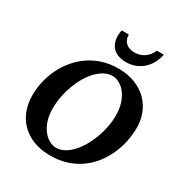

<svg xmlns="http://www.w3.org/2000/svg" viewBox="-208 -1062 1168 1232"><g transform="rotate(30 376.0 -446.5)"><path d="M577.1 -417Q577.1 -467.3 564.2 -506.3Q551.3 -545.4 530.5 -572.3Q509.8 -599.1 483.9 -613Q458 -627 432.1 -627Q402.3 -627 373.8 -611.8Q345.2 -596.7 319.8 -570.6Q294.4 -544.4 272.9 -508.5Q251.5 -472.7 236.1 -431.4Q220.7 -390.1 211.9 -345Q203.1 -299.8 203.1 -254.9Q203.1 -203.1 216.6 -164.1Q230 -125 251 -98.6Q272 -72.3 297.6 -59.1Q323.2 -45.9 348.1 -45.9Q377.4 -45.9 406 -61.3Q434.6 -76.7 460 -103.5Q485.4 -130.4 506.8 -166.3Q528.3 -202.1 543.9 -243.4Q559.6 -284.7 568.4 -329.1Q577.1 -373.5 577.1 -417ZM732.9 -417Q732.9 -365.7 722.2 -313.7Q711.4 -261.7 689.7 -213.6Q668 -165.5 635.3 -123.5Q602.5 -81.5 559.1 -50.5Q515.6 -19.5 460.9 -1.7Q406.2 16.1 340.8 16.1Q271 16.1 216.6 -4.6Q162.1 -25.4 124.5 -62.7Q86.9 -100.1 67.4 -151.1Q47.9 -202.1 47.9 -263.2Q47.9 -314.9 59.8 -366.7Q71.8 -418.5 95 -465.6Q118.2 -512.7 151.9 -553.2Q185.5 -593.8 229.2 -623.5Q272.9 -653.3 326.2 -670.2Q379.4 -687 440.9 -687Q513.2 -687 567.9 -664.8Q622.6 -642.6 659.2 -605.2Q695.8 -567.9 714.4 -519Q732.9 -470.2 732.9 -417ZM648.4 -909.2Q641.6 -873.5 625.2 -843.8Q608.9 -814 584.7 -792.2Q560.5 -770.5 529.1 -758.3Q497.6 -746.1 460.4 -746.1Q431.2 -746.1 407.5 -753.9Q383.8 -761.7 366.9 -777.1Q350.1 -792.5 340.8 -814.9Q331.5 -837.4 331.5 -867.2Q331.5 -877.9 332.8 -888.4Q334 -898.9 336.4 -909.2H388.7Q389.6 -868.7 413.6 -847.9Q437.5 -827.1 476.6 -827.1Q518.1 -827.1 549.6 -849.1Q581.1 -871.1 596.7 -909.2Z"/></g></svg>

Font: Charis SIL Afr
Style: Bold Italic
Weight: 700
Italic angle: -11°
Foundry: SIL International
Version: Version 5.000